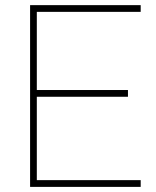

<svg xmlns="http://www.w3.org/2000/svg" viewBox="-20 -731 609 751"><path d="M530.3 -26.4V0H97.7V-710.9H530.3V-684.6H124V-378.9H480.5V-352.5H124V-26.4Z"/></svg>

Font: Vazirmatn RD FD Thin
Style: Regular
Weight: 100
Designer: Saber Rastikerdar
Foundry: Saber Rastikerdar
Version: Version 33.003